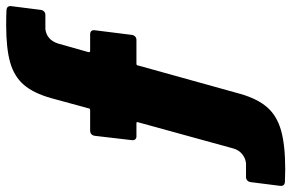

<svg xmlns="http://www.w3.org/2000/svg" viewBox="-208 -561 944 622"><g transform="rotate(-90 264.0 -250.0)"><path d="M434 -534 406 -435Q406 -430 410 -430H464Q471 -430 474.5 -426Q478 -422 477 -415L462 -295Q461 -288 456.5 -284Q452 -280 446 -280H369Q363 -280 363 -275L271 56Q255 112 227.5 143.5Q200 175 152.5 188.5Q105 202 26 202L-14 201Q-29 200 -27 185L-15 90Q-14 83 -9.5 79Q-5 75 1 75H45Q61 74 75 63Q89 52 94 34L179 -275Q181 -280 176 -280H133Q127 -280 123.5 -284Q120 -288 121 -295L135 -415Q136 -422 140.5 -426Q145 -430 152 -430H218Q224 -430 224 -435L257 -556Q273 -613 300 -644.5Q327 -676 372.5 -689Q418 -702 494 -702Q525 -702 542 -701Q557 -700 555 -685L543 -590Q542 -583 537.5 -579Q533 -575 527 -575H481Q446 -571 434 -534Z"/></g></svg>

Font: Barlow Semi Condensed Black
Style: Italic
Weight: 900
Width: 4
Italic angle: -7°
Designer: Jeremy Tribby
Foundry: Tribby Type
Version: Version 1.408